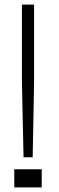

<svg xmlns="http://www.w3.org/2000/svg" viewBox="-20 -820 258 840"><path d="M83 -132 76 -455.5V-800H129V-455.5L123 -132ZM42.5 0V-79.5H162.5V0Z"/></svg>

Font: Big Shoulders Stencil Text Thin ExtraLight
Style: Regular
Weight: 250
Version: Version 2.001